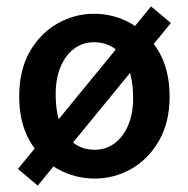

<svg xmlns="http://www.w3.org/2000/svg" viewBox="-20 -546 589 600"><path d="M276 12Q214 12 160 -18Q106 -48 73 -105.5Q40 -163 40 -244Q40 -327 73 -384.5Q106 -442 159.5 -472.5Q213 -503 274 -503Q336 -503 389.5 -472.5Q443 -442 476.5 -384.5Q510 -327 510 -244Q510 -163 476.5 -105.5Q443 -48 390 -18Q337 12 276 12ZM276 -78Q311 -78 338 -98Q365 -118 380.5 -154.5Q396 -191 396 -238Q396 -295 381 -334.5Q366 -374 338.5 -394Q311 -414 274 -414Q238 -414 211 -393.5Q184 -373 169 -336.5Q154 -300 154 -252Q154 -196 169 -157Q184 -118 211.5 -98Q239 -78 276 -78ZM98 34 36 -18 452 -526 514 -474Z"/></svg>

Font: Source Sans 3 SemiBold
Style: Regular
Weight: 600
Designer: Paul D. Hunt
Foundry: Adobe
Version: Version 3.046;hotconv 1.0.118;makeotfexe 2.5.65603